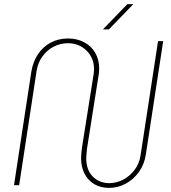

<svg xmlns="http://www.w3.org/2000/svg" viewBox="-20 -900 830 933"><path d="M510 13Q468 13 437.5 -5.5Q407 -24 390.5 -56.5Q374 -89 374 -131Q374 -143 375.5 -158.5Q377 -174 379 -187L432 -521Q434 -530 435.5 -542.5Q437 -555 437 -564Q437 -618 400.5 -654Q364 -690 310 -690Q273 -690 240.5 -673Q208 -656 186 -625.5Q164 -595 158 -556L73 0H48L132 -550Q140 -600 164.5 -636.5Q189 -673 226.5 -693Q264 -713 310 -713Q355 -713 389.5 -694.5Q424 -676 443 -643Q462 -610 462 -566Q462 -556 460.5 -543Q459 -530 457 -521L403 -179Q402 -169 400.5 -155.5Q399 -142 399 -131Q399 -74 431 -42Q463 -10 511 -10Q546 -10 578.5 -27Q611 -44 634 -74.5Q657 -105 663 -145L748 -700H773L689 -151Q682 -102 655.5 -65Q629 -28 591 -7.5Q553 13 510 13ZM480 -757 599 -880H628L509 -757Z"/></svg>

Font: MuseoModerno Thin Thin
Style: Italic
Weight: 250
Italic angle: -9°
Version: Version 1.003